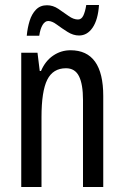

<svg xmlns="http://www.w3.org/2000/svg" viewBox="-20 -748 496 768"><path d="M262 -547Q393 -547 393 -364V0H312V-348Q312 -411 296 -443Q280 -475 244 -475Q192 -475 169 -429Q146 -383 146 -279V0H65V-537H130L139 -464H144Q161 -504 192.5 -525.5Q224 -547 262 -547ZM376 -728Q372 -669 350.5 -637.5Q329 -606 296 -606Q273 -606 250 -620.5Q227 -635 207.5 -649.5Q188 -664 173 -664Q160 -664 150.5 -648.5Q141 -633 137 -605H87Q90 -637 98.5 -664.5Q107 -692 124 -709.5Q141 -727 168 -727Q192 -727 213.5 -712.5Q235 -698 254.5 -684Q274 -670 292 -670Q306 -670 313.5 -686Q321 -702 325 -728Z"/></svg>

Font: Noto Sans Thai ExtCond
Style: Regular
Weight: 400
Width: 2
Designer: Monotype Design Team
Foundry: Monotype Imaging Inc.
Version: Version 2.002; ttfautohint (v1.8.4.7-5d5b)